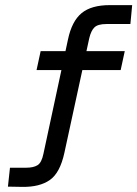

<svg xmlns="http://www.w3.org/2000/svg" viewBox="-20 -730 537 751"><path d="M11 0 19 -74H83Q111 -74 127 -84Q143 -94 150 -129L246 -576Q261 -647 299 -678.5Q337 -710 410 -710H497L490 -636H396Q363 -636 349.5 -623Q336 -610 329 -580L232 -133Q215 -54 175 -26Q135 2 67 1ZM123 -456 139 -530H468L452 -456Z"/></svg>

Font: Geist
Style: Italic
Weight: 400
Italic angle: -12°
Designer: Basement.studio, Andrés Briganti, Mateo Zaragoza
Foundry: Basement.studio, Vercel, Andrés Briganti, Guido Ferreyra, Mateo Zaragoza
Version: Version 1.500